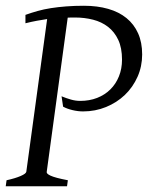

<svg xmlns="http://www.w3.org/2000/svg" viewBox="-20 -650 516 670"><path d="M476.1 -460Q476.1 -418.5 460 -382.1Q443.8 -345.7 415.8 -318.8Q387.7 -292 350.1 -276.6Q312.5 -261.2 270 -261.2Q251.5 -261.2 232.4 -265.9Q213.4 -270.5 200.2 -277.8L194.8 -314Q211.4 -307.1 227.8 -302.5Q244.1 -297.9 259.8 -297.9Q292 -297.9 318.8 -308.3Q345.7 -318.8 365 -337.9Q384.3 -356.9 395 -383.5Q405.8 -410.2 405.8 -441.9Q405.8 -482.9 392.6 -511Q379.4 -539.1 356.9 -556.4Q334.5 -573.7 304.7 -581.3Q274.9 -588.9 242.2 -588.9H229Q222.7 -588.9 216.3 -588.4L143.1 -50.8Q142.1 -47.9 145 -44.4Q147.9 -41 156.2 -37.1Q164.6 -33.2 179.2 -29.3Q193.8 -25.4 216.8 -21L213.9 0H0L2.9 -21Q33.7 -27.8 52.2 -35.9Q70.8 -43.9 71.8 -50.8L144.5 -583.5Q127.4 -581.1 108.9 -577.6Q90.3 -574.2 68.8 -568.8V-598.1Q89.4 -605.5 111.1 -611.6Q132.8 -617.7 157.7 -621.6Q182.6 -625.5 211.2 -627.7Q239.7 -629.9 272.9 -629.9Q319.8 -629.9 357.4 -619.1Q395 -608.4 421.4 -586.9Q447.8 -565.4 461.9 -533.7Q476.1 -502 476.1 -460Z"/></svg>

Font: Gentium Plus Phon
Style: Italic
Weight: 400
Italic angle: -8°
Designer: J. Victor Gaultney, Annie Olsen, Iska Routamaa, Becca Hirsbrunner
Foundry: SIL International
Version: Version 5.000